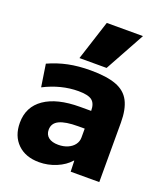

<svg xmlns="http://www.w3.org/2000/svg" viewBox="-145 -889 859 997"><g transform="rotate(20 284.0 -390.0)"><path d="M188 10Q113 10 69 -33Q25 -76 25 -149Q25 -237 94.5 -285Q164 -333 291 -333H352Q352 -374 330.5 -390.5Q309 -407 256 -407Q208 -407 160.5 -395Q113 -383 66 -359L47 -483Q100 -507 155.5 -518.5Q211 -530 279 -530Q367 -530 419.5 -510.5Q472 -491 495 -446.5Q518 -402 518 -329V0H360L358 -60H356Q328 -28 282.5 -9Q237 10 188 10ZM251 -109Q280 -109 303 -119Q326 -129 339 -146.5Q352 -164 352 -186V-235H316Q246 -235 212 -218.5Q178 -202 178 -166Q178 -139 197 -124Q216 -109 251 -109ZM351 -570H201L272 -790H472Z"/></g></svg>

Font: M PLUS 2 Thin ExtraBold
Style: Regular
Weight: 800
Version: Version 1.001